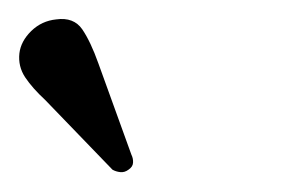

<svg xmlns="http://www.w3.org/2000/svg" viewBox="-63 -695 290 198"><path d="M38.5 -629.5 72.5 -535.5Q74.5 -531.5 74.2 -527.2Q74 -523 69.5 -520Q65.5 -517 61 -517.5Q56.5 -518 53 -520L-16.5 -592Q-29.5 -604 -37 -615.2Q-44.5 -626.5 -43 -640Q-41.5 -652.5 -30.8 -663Q-20 -673.5 -5 -675Q13 -677.5 21.8 -664.8Q30.5 -652 38.5 -629.5Z"/></svg>

Font: Fraunces Light
Style: Italic
Weight: 300
Italic angle: -16°
Version: Version 1.000;[b76b70a41]